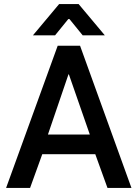

<svg xmlns="http://www.w3.org/2000/svg" viewBox="-20 -925 677 945"><path d="M264 -700H374L627 0H509L449 -166H188L128 0H10ZM422 -263 319 -559H317L216 -263ZM271 -905H367L496 -751H387L322 -831H316L251 -751H142Z"/></svg>

Font: Chakra Petch SemiBold
Style: Regular
Weight: 600
Designer: Katatrad Aksorn Co.,Ltd.
Foundry: Cadson Demak Co.,Ltd.
Version: Version 1.000; ttfautohint (v1.6)